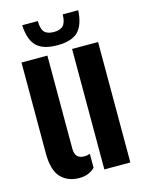

<svg xmlns="http://www.w3.org/2000/svg" viewBox="-118 -843 697 924"><g transform="rotate(-15 230.5 -381.0)"><path d="M35.5 -147.5V-600H164.5V-136.5Q164.5 -110 176.2 -97.8Q188 -85.5 212 -85.5Q225 -85.5 239.5 -90.5V-21Q209 9 162 9Q104 9 69.8 -27.2Q35.5 -63.5 35.5 -147.5ZM287.5 0V-600H417V0ZM225 -635.5Q154 -635.5 121.5 -667.2Q89 -699 85 -772.5H163Q163 -734.5 177.2 -718Q191.5 -701.5 225 -701.5Q258 -701.5 272.2 -718Q286.5 -734.5 287 -772.5H364.5Q360 -699 327.8 -667.2Q295.5 -635.5 225 -635.5Z"/></g></svg>

Font: Big Shoulders Stencil Display Thin ExtraBold
Style: Regular
Weight: 800
Version: Version 2.001